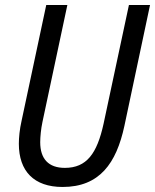

<svg xmlns="http://www.w3.org/2000/svg" viewBox="-20 -734 617 764"><path d="M229 10C376 10 443 -84 475 -233L577 -714H493L392 -241C366 -123 325 -66 238 -66C173 -66 140 -102 140 -168C140 -189 143 -221 149 -249L248 -714H164L66 -254C58 -219 55 -186 55 -162C55 -53 115 10 229 10Z"/></svg>

Font: Noto Sans Display SemiCondensed
Style: Italic
Weight: 400
Width: 4
Italic angle: -12°
Designer: Monotype Design Team
Foundry: Monotype Imaging Inc.
Version: Version 1.900